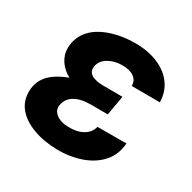

<svg xmlns="http://www.w3.org/2000/svg" viewBox="-128 -665 800 801"><g transform="rotate(30 272.0 -264.0)"><path d="M20.5 -145.5Q22 -188.5 49.3 -220.2Q76.7 -252 138.2 -275.4Q105.5 -293 87.6 -320.3Q69.8 -347.7 69.8 -379.4Q70.8 -427.7 100.6 -463.9Q130.4 -500 188.2 -519.5Q246.1 -539.1 314.5 -537.6Q372.1 -536.1 418 -515.9Q463.9 -495.6 489.5 -459.7Q515.1 -423.8 516.1 -375L380.4 -375.5Q380.4 -402.3 360.1 -416.5Q339.8 -430.7 303.7 -430.7Q265.6 -430.7 237.3 -413.8Q209 -397 204.1 -369.1Q194.8 -320.3 272 -317.4L369.6 -316.9L353 -222.7L272.5 -223.1Q223.1 -223.1 194.1 -205.8Q165 -188.5 159.7 -156.2Q154.8 -129.9 177.7 -112.5Q200.7 -95.2 236.8 -95.2Q277.3 -93.8 306.2 -110.1Q335 -126.5 341.8 -156.2L481 -156.7Q478 -103.5 445.6 -65.7Q413.1 -27.8 358.9 -8.3Q304.7 11.2 241.2 9.8Q178.2 8.8 126.7 -10.3Q75.2 -29.3 47.1 -63.2Q19 -97.2 20.5 -145.5Z"/></g></svg>

Font: RobotoInd
Style: Bold Italic
Weight: 700
Italic angle: -12°
Designer: Google
Version: Version 2.001150; 2014